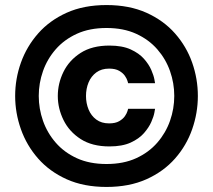

<svg xmlns="http://www.w3.org/2000/svg" viewBox="-20 -730 843 760"><path d="M401.6 10Q311.4 10 243.8 -20.5Q176.2 -51 130.9 -102.5Q85.6 -154 62.8 -218.5Q40 -283 40 -350Q40 -418 62.8 -482Q85.6 -546 130.9 -597.5Q176.2 -649 243.8 -679.5Q311.4 -710 401.6 -710Q491.8 -710 559.7 -679.5Q627.6 -649 672.9 -597.5Q718.2 -546 740.7 -482Q763.2 -418 763.2 -350Q763.2 -283 740.7 -218.5Q718.2 -154 672.9 -102.5Q627.6 -51 559.7 -20.5Q491.8 10 401.6 10ZM401.6 -80.8Q468.8 -80.8 518.9 -103.7Q569 -126.6 602.6 -165.3Q636.2 -204 653 -251.8Q669.8 -299.6 669.8 -350.4Q669.8 -400.8 653 -448.6Q636.2 -496.4 602.6 -534.9Q569 -573.4 518.9 -596.3Q468.8 -619.2 401.6 -619.2Q334.4 -619.2 284.3 -596.3Q234.2 -573.4 200.6 -534.9Q167 -496.4 150.2 -448.6Q133.4 -400.8 133.4 -350.4Q133.4 -299.6 150.2 -251.8Q167 -204 200.6 -165.3Q234.2 -126.6 284.3 -103.7Q334.4 -80.8 401.6 -80.8ZM413 -150.4Q344.6 -150.4 299.3 -179.6Q254 -208.8 231.4 -254.8Q208.8 -300.8 208.8 -350Q208.8 -399.8 231.2 -445.5Q253.6 -491.2 298.9 -520.4Q344.2 -549.6 413 -549.6Q464 -549.6 497.2 -534.4Q530.4 -519.2 549.8 -497.3Q569.2 -475.4 578.8 -453.2Q588.4 -431 591.1 -415.8Q593.8 -400.6 593.8 -400.6H487.2Q487.2 -400.6 484.7 -409.4Q482.2 -418.2 474.6 -429.5Q467 -440.8 451.9 -449.6Q436.8 -458.4 411.8 -458.4Q381.6 -458.4 361.2 -443.3Q340.8 -428.2 330.6 -403.7Q320.4 -379.2 320.4 -350Q320.4 -321.4 330.6 -296.6Q340.8 -271.8 361.2 -256.7Q381.6 -241.6 411.8 -241.6Q436.8 -241.6 451.9 -250.4Q467 -259.2 474.6 -270.5Q482.2 -281.8 484.7 -290.6Q487.2 -299.4 487.2 -299.4H593.8Q593.8 -299.4 591.1 -284.2Q588.4 -269 578.8 -247.1Q569.2 -225.2 549.8 -203Q530.4 -180.8 497.2 -165.6Q464 -150.4 413 -150.4Z"/></svg>

Font: Be Vietnam Pro Variable Thin
Style: Regular
Weight: 100
Designer: Lam Bao, Tony Le, Vietanh Nguyen
Foundry: Yellow Type Foundry
Version: Version 1.002